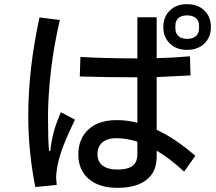

<svg xmlns="http://www.w3.org/2000/svg" viewBox="-20 -864 1040 924"><path d="M995 -734Q995 -685 963.5 -654.5Q932 -624 880 -624Q829 -624 797.5 -654.5Q766 -685 766 -734Q766 -783 797.5 -813.5Q829 -844 880 -844Q932 -844 963.5 -813.5Q995 -783 995 -734ZM938 -741Q938 -764 922.5 -777Q907 -790 880 -790Q853 -790 838.5 -777Q824 -764 824 -741V-728Q824 -704 838.5 -690.5Q853 -677 880 -677Q908 -677 923 -690.5Q938 -704 938 -728ZM734 -239Q824 -198 920 -114L866 -38Q796 -103 734 -139V-109Q734 -37 685 1.5Q636 40 545 40Q457 40 407 -3Q357 -46 357 -120Q357 -196 405.5 -241Q454 -286 543 -286Q593 -286 641 -273V-492Q483 -492 364 -496L367 -590Q486 -583 641 -583V-781H734V-584Q815 -586 894 -593L897 -501Q787 -495 734 -493ZM341 -288Q295 -194 275 -135Q255 -76 251 -26Q250 -21 250 -10Q250 -7 253 26L150 36Q116 -134 116 -307Q116 -531 170 -780L268 -768Q239 -644 225 -522.5Q211 -401 211 -302Q211 -188 216 -138H222Q227 -185 238.5 -228Q250 -271 273 -324ZM641 -182Q588 -199 540 -199Q496 -199 472.5 -178.5Q449 -158 449 -122Q449 -86 474 -67Q499 -48 545 -48Q594 -48 617.5 -65.5Q641 -83 641 -122Z"/></svg>

Font: IBM Plex Sans JP Medm
Style: Regular
Weight: 500
Designer: Mike Abbink; Paul van der Laan; Pieter van Rosmalen; Wujin Sim; Yejin Wi; Jinhee Kim; Boomi Park; Yona Kim; Kichan Ma
Foundry: Sandoll Inc.
Version: Version 1.002